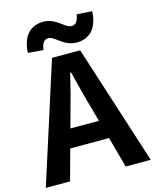

<svg xmlns="http://www.w3.org/2000/svg" viewBox="-142 -1055 925 1147"><g transform="rotate(-15 320.5 -481.5)"><path d="M252 -386C274 -463 296 -547 315 -628H320C341 -548 361 -463 384 -386L406 -305H230ZM-4 0H146L198 -190H438L490 0H645L407 -741H233ZM401 -791C477 -791 532 -840 537 -948L442 -954C436 -911 420 -894 396 -894C354 -894 319 -963 237 -963C161 -963 106 -913 101 -807L196 -799C201 -843 218 -860 241 -860C283 -860 319 -791 401 -791Z"/></g></svg>

Font: Source Han Sans JP
Style: Bold
Weight: 700
Designer: Ryoko NISHIZUKA 西塚涼子 (kana, bopomofo & ideographs); Paul D. Hunt (Latin, Greek & Cyrillic); Sandoll Communications 산돌커뮤니
Foundry: Adobe
Version: Version 2.002;hotconv 1.0.116;makeotfexe 2.5.65601